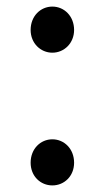

<svg xmlns="http://www.w3.org/2000/svg" viewBox="-20 -550 318 583"><path d="M139 -390C175 -390 205 -419 205 -459C205 -501 175 -530 139 -530C103 -530 73 -501 73 -459C73 -419 103 -390 139 -390ZM139 13C175 13 205 -15 205 -56C205 -98 175 -127 139 -127C103 -127 73 -98 73 -56C73 -15 103 13 139 13Z"/></svg>

Font: Source Han Sans TC
Style: Regular
Weight: 400
Designer: Ryoko NISHIZUKA 西塚涼子 (kana, bopomofo & ideographs); Paul D. Hunt (Latin, Greek & Cyrillic); Sandoll Communications 산돌커뮤니
Foundry: Adobe
Version: Version 2.002;hotconv 1.0.116;makeotfexe 2.5.65601